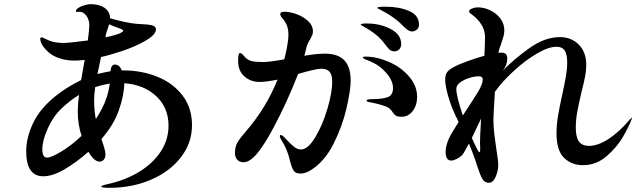

<svg xmlns="http://www.w3.org/2000/svg" viewBox="-20 -833 3040 916"><path d="M896 -236Q896 -151 843 -82.5Q790 -14 700 24.5Q610 63 503 63Q463 63 463 57Q463 52 495 45Q578 27 643.5 -13Q709 -53 746.5 -109.5Q784 -166 784 -234Q784 -319 725.5 -374Q667 -429 573 -436Q572 -378 547 -307Q522 -236 464 -170Q467 -161 475 -136Q483 -111 483 -97Q483 -79 474.5 -70.5Q466 -62 455 -62Q429 -62 402 -109Q344 -58 287.5 -25Q231 8 186 8Q105 8 105 -112Q105 -177 138.5 -247Q172 -317 248 -377Q303 -420 367 -451Q374 -493 384 -547Q356 -544 332 -544Q307 -544 285 -549Q245 -559 224 -574Q203 -589 187 -610Q180 -619 176 -629.5Q172 -640 172 -647Q172 -651 174 -653Q176 -655 178 -655Q181 -655 191.5 -650Q202 -645 213 -640Q242 -628 283 -628Q297 -628 329 -631.5Q361 -635 399 -640Q406 -691 406 -713Q406 -739 392 -758Q378 -777 359 -777L346 -776Q342 -776 342 -780Q342 -788 356 -796.5Q370 -805 390 -810Q401 -813 414 -813Q435 -813 455 -807Q475 -801 488 -788Q505 -771 505 -746Q589 -722 636 -719L683 -716Q703 -714 713.5 -709Q724 -704 724 -693Q724 -668 675.5 -639.5Q627 -611 561 -589Q500 -569 462 -561L445 -480Q487 -490 507 -493Q510 -525 528 -525Q537 -525 545 -520Q553 -515 561 -497H571Q656 -497 730.5 -467Q805 -437 850.5 -378Q896 -319 896 -236ZM483 -655Q535 -666 554 -675Q568 -682 568 -686Q568 -692 546 -699Q513 -711 501 -717L495 -700Q487 -678 485 -666Q485 -665 483 -655ZM466 -314Q495 -369 504 -434Q473 -430 434 -417V-416Q429 -381 429 -354Q429 -308 437 -265Q450 -284 466 -314ZM204 -81Q224 -81 272.5 -110Q321 -139 369 -185Q351 -240 351 -301Q351 -337 357 -380Q315 -355 273 -315Q234 -278 208 -220.5Q182 -163 182 -121Q182 -81 204 -81Z M1780 -796Q1780 -801 1820 -801Q1885 -801 1932 -780.5Q1979 -760 1979 -716Q1979 -701 1969 -692Q1959 -683 1946 -683Q1936 -683 1926.5 -689Q1917 -695 1903 -709Q1863 -752 1790 -789Q1780 -793 1780 -796ZM1653 -448Q1653 -404 1633.5 -318Q1614 -232 1571 -146.5Q1528 -61 1461 -20Q1436 -5 1414 -5Q1390 -5 1380.5 -19.5Q1371 -34 1363 -68Q1350 -123 1323 -164Q1315 -177 1315 -184Q1315 -189 1319 -189Q1328 -189 1345 -169Q1367 -145 1383 -132.5Q1399 -120 1416 -120Q1449 -120 1484 -178Q1519 -236 1542 -314Q1565 -392 1565 -443Q1565 -477 1552 -491Q1539 -505 1515 -505Q1497 -505 1466 -497.5Q1435 -490 1402 -480Q1351 -348 1286 -226Q1245 -148 1209 -103.5Q1173 -59 1142 -59Q1123 -59 1112 -71Q1101 -83 1101 -103Q1101 -133 1113 -153.5Q1125 -174 1153 -206Q1250 -318 1304 -453Q1249 -442 1218 -442Q1177 -442 1146.5 -468Q1116 -494 1116 -543Q1116 -580 1125 -580Q1133 -580 1144 -566Q1159 -547 1179 -542Q1199 -537 1235 -537Q1265 -537 1336 -550Q1348 -593 1353 -632Q1356 -652 1356 -667Q1356 -693 1348.5 -712Q1341 -731 1324 -750Q1317 -758 1317 -766Q1317 -777 1337 -777Q1363 -777 1395 -765.5Q1427 -754 1450 -732.5Q1473 -711 1473 -682Q1473 -673 1469 -664Q1465 -655 1460 -646Q1445 -623 1441 -603Q1438 -587 1432 -567Q1489 -577 1530 -577Q1593 -577 1623 -545Q1653 -513 1653 -448ZM1710 -709Q1701 -714 1701 -716Q1701 -721 1730 -721Q1794 -721 1844 -694.5Q1894 -668 1894 -623Q1894 -607 1884.5 -597.5Q1875 -588 1862 -588Q1848 -588 1839.5 -595.5Q1831 -603 1819 -619Q1798 -648 1773 -668Q1748 -688 1710 -709ZM1970 -371Q1970 -331 1949 -303.5Q1928 -276 1897 -276Q1876 -276 1868 -281.5Q1860 -287 1853 -298Q1843 -316 1821 -325Q1786 -338 1741 -346Q1729 -348 1729 -354Q1729 -360 1754 -360Q1802 -360 1828.5 -369Q1855 -378 1855 -413Q1855 -448 1823 -485Q1791 -522 1745 -541Q1727 -548 1720 -551Q1711 -556 1711 -559Q1711 -563 1723 -563Q1778 -563 1836 -537.5Q1894 -512 1932 -467.5Q1970 -423 1970 -371Z M2995 -270 2993 -263Q2981 -230 2952 -180Q2923 -130 2873.5 -87.5Q2824 -45 2761 -45Q2707 -45 2671 -80Q2635 -115 2635 -197Q2635 -238 2642.5 -282Q2650 -326 2663 -384Q2674 -435 2680 -469.5Q2686 -504 2686 -534Q2686 -574 2674 -592Q2662 -610 2635 -610Q2597 -610 2541.5 -577.5Q2486 -545 2431.5 -495Q2377 -445 2341 -395Q2334 -281 2334 -263Q2334 -230 2338.5 -192Q2343 -154 2348 -122Q2357 -68 2357 -46Q2357 -19 2345 10Q2333 39 2312 39Q2292 39 2281 20Q2270 1 2256 -43Q2241 -92 2217 -148Q2191 -98 2183 -91Q2170 -80 2156.5 -73.5Q2143 -67 2132 -67Q2119 -67 2112.5 -78Q2106 -89 2106 -107Q2106 -147 2134 -196Q2163 -244 2168 -251Q2149 -289 2137.5 -317.5Q2126 -346 2117 -378Q2104 -426 2104 -452Q2104 -478 2114.5 -490.5Q2125 -503 2150 -516Q2169 -526 2210 -541Q2251 -556 2291 -567Q2294 -629 2294 -656Q2294 -708 2247 -751Q2238 -759 2231.5 -763.5Q2225 -768 2221.5 -771.5Q2218 -775 2218 -779Q2218 -787 2232.5 -792.5Q2247 -798 2259 -798Q2289 -798 2318.5 -784Q2348 -770 2367 -745Q2386 -720 2386 -689Q2386 -673 2382 -659Q2378 -645 2370 -621Q2363 -604 2361 -595L2358 -581Q2362 -582 2370 -582Q2386 -582 2393 -575.5Q2400 -569 2400 -552Q2400 -523 2379 -496Q2431 -550 2505 -603Q2579 -656 2651 -656Q2706 -656 2741.5 -620Q2777 -584 2777 -523Q2777 -498 2771.5 -468.5Q2766 -439 2754 -393Q2741 -337 2734 -299Q2727 -261 2727 -224Q2727 -179 2742 -158Q2757 -137 2790 -137Q2832 -137 2882.5 -169.5Q2933 -202 2984 -262Q2993 -272 2994 -272Q2995 -272 2995 -270ZM2188 -282Q2239 -359 2261 -395.5Q2283 -432 2283 -454Q2283 -469 2264 -469Q2244 -469 2218.5 -461Q2193 -453 2175 -439.5Q2157 -426 2157 -409Q2157 -375 2188 -282ZM2271 -121 2270 -154Q2270 -177 2275 -267L2231 -175Q2247 -138 2260 -115Q2265 -107 2268 -107Q2271 -107 2271 -121Z"/></svg>

Font: Shippori Antique
Style: Regular
Weight: 400
Designer: FONTDASU
Foundry: FONTDASU / Google Inc. / but / Adobe
Version: Version 2.001